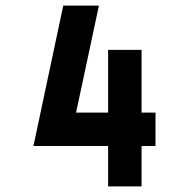

<svg xmlns="http://www.w3.org/2000/svg" viewBox="-20 -669 678 689"><path d="M100 -145H368V0H488V-145H538V-265H488V-490H368V-265H253L335 -649H207Z"/></svg>

Font: Grotesk 03
Style: Bold
Weight: 500
Designer: Frank Adebiaye, contributions by Jérémy Landes, Ariel Martín Pérez
Foundry: Velvetyne Type Foundry
Version: Version 3.000;Glyphs 3.1.2 (3150)